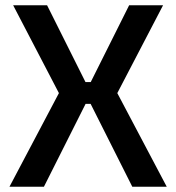

<svg xmlns="http://www.w3.org/2000/svg" viewBox="-20 -710 670 730"><path d="M600 -690 426 -356 614 0H483L304 -356L471 -690ZM159 -690 326 -356 147 0H16L204 -356L30 -690ZM380 -398V-315H244V-398Z"/></svg>

Font: Exo 2 SemiBold
Style: Regular
Weight: 600
Designer: Natanael Gama
Foundry: Natanael Gama
Version: Version 2.010